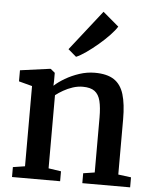

<svg xmlns="http://www.w3.org/2000/svg" viewBox="-59 -925 777 974"><g transform="rotate(5 330.0 -438.0)"><path d="M100 -60V-468.5L32 -486.5V-543L182.5 -563.5H187L209 -545.5V-505L208 -479.5Q229.5 -499.5 262.2 -518.8Q295 -538 333.8 -550.8Q372.5 -563.5 412 -563.5Q474 -563.5 509.5 -540.2Q545 -517 560 -467.8Q575 -418.5 575 -340.5V-59.5L640.5 -51V0H397V-50.5L455 -59.5V-339Q455 -390.5 446.8 -423.5Q438.5 -456.5 417.5 -472Q396.5 -487.5 357 -487.5Q331.5 -487.5 306.2 -479.2Q281 -471 258.8 -458.2Q236.5 -445.5 220 -432.5V-60L284 -50.5V0H39V-50.5ZM309 -636 268 -671 428.5 -875.5 509.5 -807Q498 -788 473.5 -762.2Q449 -736.5 418.8 -710.8Q388.5 -685 359.5 -664.8Q330.5 -644.5 310 -636Z"/></g></svg>

Font: Merriweather 28pt SemiBold
Style: Regular
Weight: 600
Version: Version 2.100